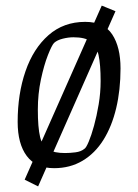

<svg xmlns="http://www.w3.org/2000/svg" viewBox="-20 -591 493 685"><path d="M116 74 68 50 343 -571 392 -551ZM173 9Q108 9 75.5 -34.5Q43 -78 43 -156Q43 -256 71 -337Q99 -418 153 -465.5Q207 -513 284 -513Q351 -513 380.5 -468Q410 -423 410 -347Q410 -270 394.5 -205Q379 -140 349 -92Q319 -44 274.5 -17.5Q230 9 173 9ZM212 -45Q229 -45 249 -47.5Q269 -50 281 -60Q287 -63 296.5 -85.5Q306 -108 315.5 -142.5Q325 -177 332 -218.5Q339 -260 339 -302Q339 -361 331.5 -395Q324 -429 303.5 -443.5Q283 -458 242 -458Q224 -458 204 -453Q184 -448 173 -438Q165 -430 151 -394.5Q137 -359 126 -307.5Q115 -256 115 -200Q115 -136 123 -102.5Q131 -69 152.5 -57Q174 -45 212 -45Z"/></svg>

Font: Faustina Light
Style: Italic
Weight: 300
Italic angle: -8°
Designer: Alfonso Garcia
Foundry: http://www.omnibus-type.com
Version: Version 1.200